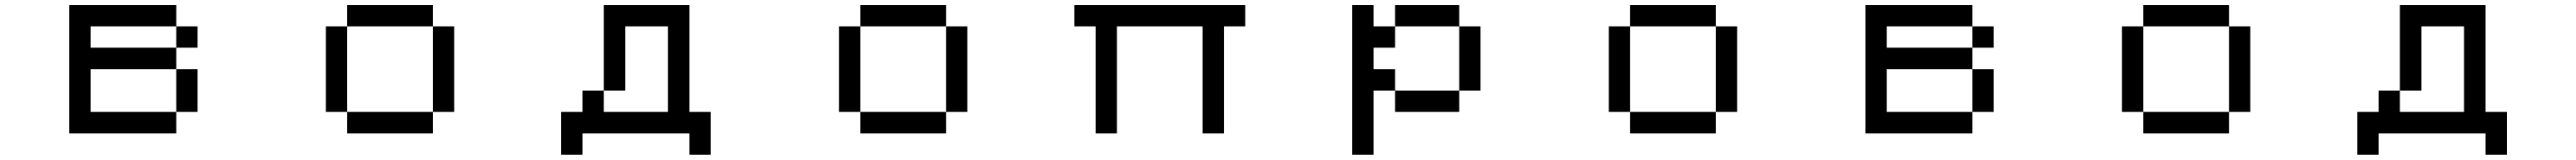

<svg xmlns="http://www.w3.org/2000/svg" viewBox="-20 -462 10040 623"><path d="M250 57.6V-442.4H667V-359.4H750V-276.4H667V-359.4H333V-276.4H667V-192.4H750V-26.4H667V-192.4H333V-26.4H667V57.6Z M1250 -26.4V-359.4H1333V-442.4H1667V-359.4H1750V-26.4H1667V-359.4H1333V-26.4H1667V57.6H1333V-26.4Z M2333 -26.4H2583V-359.4H2417V-109.4H2333ZM2167 -26.4H2250V-109.4H2333V-442.4H2667V-26.4H2750V140.6H2667V57.6H2250V140.6H2167Z M3250 -26.4V-359.4H3333V-442.4H3667V-359.4H3750V-26.4H3667V-359.4H3333V-26.4H3667V57.6H3333V-26.4Z M4167 -359.4V-442.4H4833V-359.4H4750V57.6H4667V-359.4H4333V57.6H4250V-359.4Z M5250 140.6V-442.4H5333V-359.4H5417V-442.4H5667V-359.4H5750V-109.4H5667V-359.4H5417V-276.4H5333V-192.4H5417V-109.4H5667V-26.4H5417V-109.4H5333V140.6Z M6250 -26.4V-359.4H6333V-442.4H6667V-359.4H6750V-26.4H6667V-359.4H6333V-26.4H6667V57.6H6333V-26.4Z M7250 57.6V-442.4H7667V-359.4H7750V-276.4H7667V-359.4H7333V-276.4H7667V-192.4H7750V-26.4H7667V-192.4H7333V-26.4H7667V57.6Z M8250 -26.4V-359.4H8333V-442.4H8667V-359.4H8750V-26.4H8667V-359.4H8333V-26.4H8667V57.6H8333V-26.4Z M9333 -26.4H9583V-359.4H9417V-109.4H9333ZM9167 -26.4H9250V-109.4H9333V-442.4H9667V-26.4H9750V140.6H9667V57.6H9250V140.6H9167Z"/></svg>

Font: KH Dot Kodenmachou 12
Style: Regular
Weight: 400
Designer: Original version for X68000 by Keitarou Hiraki (http://hp.vector.co.jp/authors/VA000874/) / TrueType conversion by Homem
Version: Version 1.00.20150527